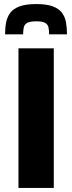

<svg xmlns="http://www.w3.org/2000/svg" viewBox="-20 -926 357 946"><path d="M71 0V-688H245V0ZM159 -906Q209 -906 239 -895Q269 -884 284.5 -864Q300 -844 305 -817Q310 -790 310 -757H222Q222 -776 219 -790.5Q216 -805 203 -813Q190 -821 159 -821Q127 -821 113.5 -813Q100 -805 97 -790.5Q94 -776 94 -757H5Q5 -790 10.5 -817Q16 -844 31.5 -864Q47 -884 77.5 -895Q108 -906 159 -906Z"/></svg>

Font: Saira Thin
Style: Bold
Weight: 700
Version: Version 1.101